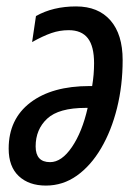

<svg xmlns="http://www.w3.org/2000/svg" viewBox="-20 -568 434 598"><path d="M123 10Q70 10 38.5 -19.5Q7 -49 7 -105Q7 -197 74.5 -248.5Q142 -300 259 -300H267Q270 -318 271.5 -335.5Q273 -353 273 -371Q273 -424 253.5 -449Q234 -474 194 -474Q166 -474 140 -465Q114 -456 80 -437L92 -518Q145 -548 217 -548Q286 -548 324 -504.5Q362 -461 362 -381Q362 -302 344.5 -231.5Q327 -161 295 -106.5Q263 -52 219.5 -21Q176 10 123 10ZM136 -63Q172 -63 204 -110Q236 -157 253 -232H247Q163 -232 127 -198.5Q91 -165 91 -112Q91 -63 136 -63Z"/></svg>

Font: Noto Sans ExtraCondensed Medium
Style: Italic
Weight: 500
Width: 2
Italic angle: -12°
Designer: Monotype Design Team
Foundry: Monotype Imaging Inc.
Version: Version 2.013; ttfautohint (v1.8.4.7-5d5b)